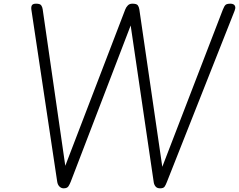

<svg xmlns="http://www.w3.org/2000/svg" viewBox="-20 -1024 1300 1044"><path d="M326 0Q313 0 303.2 -9.8Q293.5 -19.5 291 -36.5L150.5 -972Q148.5 -988 154 -996Q159.5 -1004 176.5 -1004Q198 -1004 204.2 -994.8Q210.5 -985.5 212 -974L335 -122.5L661 -972.5Q665.5 -984.5 674.8 -994.2Q684 -1004 699.5 -1004Q723 -1004 729.2 -995.2Q735.5 -986.5 737.5 -974L862.5 -117L1191.5 -971Q1199.5 -991.5 1206.8 -997.8Q1214 -1004 1234 -1004Q1243 -1004 1250 -1000Q1257 -996 1259 -987.5Q1261 -979 1255.5 -965L887.5 -34.5Q881 -17.5 874.8 -8.8Q868.5 0 850.5 0Q834 0 826 -9.8Q818 -19.5 816 -32.5L690.5 -885.5L364.5 -35.5Q359.5 -23 352.5 -11.5Q345.5 0 326 0Z"/></svg>

Font: Edu SA Hand
Style: Regular
Weight: 400
Designer: Tina and Corey Anderson, Eben Sorkin, Mirko Velimirovic
Foundry: Google for Education
Version: Version 2.000